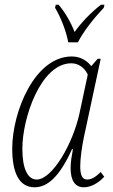

<svg xmlns="http://www.w3.org/2000/svg" viewBox="-20 -786 480 816"><path d="M270 -606H311C336 -654 375 -704 421 -753L424 -766H409C363 -730 324 -688 297 -650C282 -689 258 -732 229 -766H217L214 -753C239 -711 262 -652 270 -606ZM127 10C181 10 233 -34 286 -152H290C285 -125 280 -98 280 -72C280 -19 299 10 336 10C366 10 399 -8 423 -35L408 -55C384 -31 367 -23 350 -23C329 -23 321 -43 321 -79C321 -113 328 -162 337 -205L408 -536H395L368 -505C351 -527 323 -546 285 -546C128 -546 32 -312 32 -154C32 -54 60 10 127 10ZM136 -23C99 -23 75 -66 75 -154C75 -286 154 -517 283 -517C313 -517 339 -499 353 -469L318 -305C290 -175 202 -23 136 -23Z"/></svg>

Font: Noto Serif Condensed ExtraLight
Style: Italic
Weight: 200
Width: 3
Italic angle: -12°
Designer: Monotype Design Team
Foundry: Monotype Imaging Inc.
Version: Version 2.013